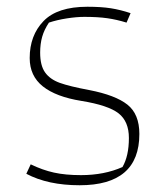

<svg xmlns="http://www.w3.org/2000/svg" viewBox="-20 -540 496 569"><path d="M58 -25 71 -53Q106 -36 140 -28.5Q174 -21 220 -21Q289 -21 343 -45Q362 -78 362 -131Q362 -180 331.5 -204Q301 -228 221 -241Q146 -253 107 -284Q68 -315 68 -368Q68 -435 109 -477.5Q150 -520 239 -520Q280 -520 308.5 -515.5Q337 -511 367 -501L355 -473Q326 -482 298 -486Q270 -490 230 -490Q207 -490 178 -485.5Q149 -481 125 -473Q111 -452 105 -431Q99 -410 99 -384Q99 -346 113.5 -325.5Q128 -305 157 -294.5Q186 -284 245 -273Q322 -258 357.5 -230Q393 -202 393 -143Q393 9 216 9Q122 9 58 -25Z"/></svg>

Font: Athiti ExtraLight
Style: Regular
Weight: 275
Designer: CadsonDemak Team
Foundry: CadsonDemak
Version: Version 1.033